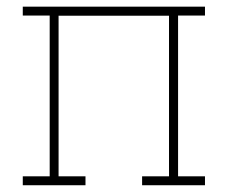

<svg xmlns="http://www.w3.org/2000/svg" viewBox="-20 -548 700 568"><path d="M47.4 0V-26.4H127V-502H47.4V-528.3H586.4V-502H506.8V-26.4H586.4V0H400.4V-26.4H480V-501.5H153.3V-26.4H232.9V0Z"/></svg>

Font: Roboto Slab Thin
Style: Regular
Weight: 100
Designer: Google
Version: Version 2.000; ttfautohint (v1.8.1.43-b0c9)